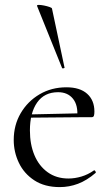

<svg xmlns="http://www.w3.org/2000/svg" viewBox="-20 -751 448 783"><path d="M224 12Q162 12 120 -15.5Q78 -43 57 -87Q36 -131 36 -180Q36 -241 64.5 -289.5Q93 -338 141.5 -366.5Q190 -395 251 -395Q306 -395 335.5 -368.5Q365 -342 365 -296Q365 -285 363 -279Q361 -273 353 -273H295Q299 -322 277.5 -348.5Q256 -375 217 -375Q161 -375 131.5 -333Q102 -291 102 -219Q102 -162 120.5 -118Q139 -74 174.5 -48.5Q210 -23 259 -23Q285 -23 312 -31Q339 -39 363 -56Q365 -58 368.5 -53.5Q372 -49 370 -46Q334 -15 298 -1.5Q262 12 224 12ZM84 -271 83 -284 311 -289V-273ZM131 -727Q130 -731 138.5 -731Q147 -731 159.5 -728.5Q172 -726 182 -722.5Q192 -719 192 -716L243 -476Q245 -474 239.5 -472.5Q234 -471 233 -474Z"/></svg>

Font: Cormorant Light
Style: Regular
Weight: 400
Version: Version 4.000